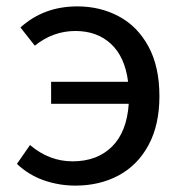

<svg xmlns="http://www.w3.org/2000/svg" viewBox="-20 -568 575 601"><path d="M33 -55 74 -114Q134 -63 207 -63Q284 -63 330.5 -109Q377 -155 383 -243H140V-312H381Q371 -390 327.5 -430.5Q284 -471 216 -471Q146 -471 89 -425L44 -482Q117 -548 222 -548Q294 -548 352.5 -516.5Q411 -485 445 -422Q479 -359 479 -267Q479 -177 445 -114Q411 -51 351.5 -19Q292 13 216 13Q165 13 117.5 -3.5Q70 -20 33 -55Z"/></svg>

Font: Nebula Sans Medium
Style: Regular
Weight: 500
Designer: Paul D. Hunt for Adobe (as Source Sans)
Foundry: Nebula Entertainment & Broadcasting LLC
Version: Version 1.010